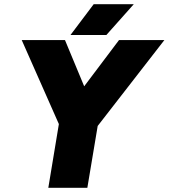

<svg xmlns="http://www.w3.org/2000/svg" viewBox="-20 -890 799 910"><path d="M259 -302 83 -700H288L379 -481L544 -700H759L443 -293L394 0H209ZM424 -870H614L484 -724H314Z"/></svg>

Font: Oak Sans Black
Style: Italic
Weight: 900
Italic angle: -9.5°
Foundry: Erik Kennedy, Walven
Version: Version 1.000